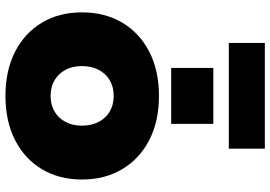

<svg xmlns="http://www.w3.org/2000/svg" viewBox="-170 -854 1037 738"><g transform="rotate(90 349.0 -485.5)"><path d="M349 12.5Q251.5 12.5 179.2 -24.5Q107 -61.5 67.5 -127.8Q28 -194 28 -281.5Q28 -369.5 67.5 -436.2Q107 -503 179.2 -540.2Q251.5 -577.5 349 -577.5Q447 -577.5 519 -540.2Q591 -503 630.8 -436.2Q670.5 -369.5 670.5 -281.5Q670.5 -194 631 -127.8Q591.5 -61.5 519.2 -24.5Q447 12.5 349 12.5ZM349 -161Q383.5 -161 409.2 -176.2Q435 -191.5 449.2 -218.5Q463.5 -245.5 463.5 -281.5Q463.5 -318 449.2 -345.5Q435 -373 409.2 -388.2Q383.5 -403.5 349 -403.5Q314.5 -403.5 288.8 -388.2Q263 -373 248.8 -345.5Q234.5 -318 234.5 -281.5Q234.5 -245.5 248.8 -218.5Q263 -191.5 288.8 -176.2Q314.5 -161 349 -161ZM241.5 -786.5H456.5V-624.5H241.5ZM552 -984.5V-846H145.5V-984.5Z"/></g></svg>

Font: Hepta Slab ExtraLight ExtraBold
Style: Regular
Weight: 800
Version: Version 1.102